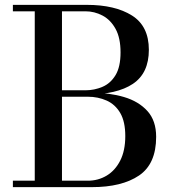

<svg xmlns="http://www.w3.org/2000/svg" viewBox="-20 -770 720 790"><path d="M33 0V-26.5H341.5Q384 -26.5 419 -47.5Q454 -68.5 474.8 -109.5Q495.5 -150.5 495.5 -210Q495.5 -269.5 474.8 -305Q454 -340.5 418.8 -356.2Q383.5 -372 341.5 -372H224V-388.5H357.5Q430 -388.5 490.2 -370.8Q550.5 -353 586.5 -313.2Q622.5 -273.5 622.5 -207Q622.5 -95.5 552 -47.8Q481.5 0 357.5 0ZM123 -10.5V-739.5H235V-10.5ZM224 -381V-398.5H331.5Q368.5 -398.5 401.8 -412.8Q435 -427 455.5 -461Q476 -495 476 -554.5Q476 -614 455.5 -651.2Q435 -688.5 401.8 -706Q368.5 -723.5 331.5 -723.5H33V-750H337Q453.5 -750 523 -706.2Q592.5 -662.5 592.5 -565Q592.5 -469 526.8 -425Q461 -381 337 -381Z"/></svg>

Font: Bodoni Moda SC 9pt Medium
Style: Regular
Weight: 500
Designer: Owen Earl
Foundry: indestructible type
Version: Version 2.005